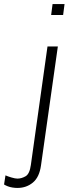

<svg xmlns="http://www.w3.org/2000/svg" viewBox="-96 -740 376 946"><path d="M-10 186Q-22 186 -34.5 184Q-47 182 -57.5 178Q-68 174 -76 169L-69 124Q-58 129 -39.5 134.5Q-21 140 -10 140Q10 140 30 128.5Q50 117 56 73L138 -511H189L106 75Q98 133 66 159.5Q34 186 -10 186ZM156 -666 163 -720H222L215 -666Z"/></svg>

Font: Chivo Medium Thin
Style: Italic
Weight: 250
Italic angle: -8.05°
Version: Version 2.002